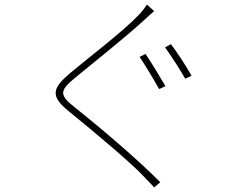

<svg xmlns="http://www.w3.org/2000/svg" viewBox="-20 -795 1040 847"><path d="M622 -557 596 -544C621 -507 661 -440 682 -402L710 -415C688 -452 646 -522 622 -557ZM734 -600 708 -586C735 -549 773 -490 797 -448L825 -461C801 -504 759 -568 734 -600ZM628 -775C621 -762 602 -739 591 -728C525 -658 361 -533 290 -473C212 -407 198 -372 286 -302C379 -227 558 -77 611 -20C625 -4 647 16 660 32L687 9C593 -87 419 -235 314 -318C240 -376 242 -394 309 -450C388 -515 540 -636 612 -703C622 -712 649 -737 660 -746Z"/></svg>

Font: Noto Sans Japanese Thin
Style: Regular
Weight: 100
Designer: Ryoko NISHIZUKA (kana & ideographs); Paul D. Hunt (Latin, Greek & Cyrillic); Wenlong ZHANG (bopomofo); Sandoll Communica
Foundry: Adobe Systems Incorporated
Version: Version 1.000;PS 1;hotconv 1.0.78;makeotf.lib2.5.61930